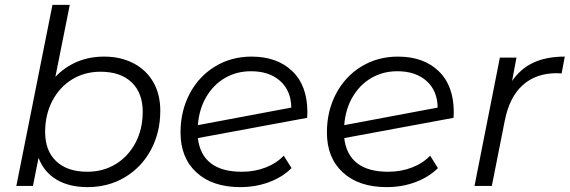

<svg xmlns="http://www.w3.org/2000/svg" viewBox="-20 -762 2335 787"><path d="M637 -308Q637 -219 598.5 -147.5Q560 -76 492 -35.5Q424 5 339 5Q263 5 211.5 -26Q160 -57 138 -115L115 0H47L195 -742H266L207 -447Q245 -487 295.5 -508.5Q346 -530 407 -530Q474 -530 526.5 -503Q579 -476 608 -426Q637 -376 637 -308ZM565 -304Q565 -381 519.5 -424.5Q474 -468 392 -468Q327 -468 275.5 -436.5Q224 -405 194.5 -348.5Q165 -292 165 -221Q165 -144 210.5 -101Q256 -58 338 -58Q403 -58 454.5 -89.5Q506 -121 535.5 -177Q565 -233 565 -304Z M1240 -302 1239 -279 791 -196Q799 -128 844 -93Q889 -58 971 -58Q1024 -58 1069 -75.5Q1114 -93 1143 -124L1175 -73Q1138 -36 1083 -15.5Q1028 5 965 5Q851 5 785.5 -55Q720 -115 720 -219Q720 -307 757.5 -378Q795 -449 861.5 -489.5Q928 -530 1011 -530Q1116 -530 1178 -470.5Q1240 -411 1240 -302ZM791 -249 1174 -321Q1173 -390 1128.5 -430Q1084 -470 1009 -470Q949 -470 901.5 -442Q854 -414 825 -364Q796 -314 791 -249Z M1840 -302 1839 -279 1391 -196Q1399 -128 1444 -93Q1489 -58 1571 -58Q1624 -58 1669 -75.5Q1714 -93 1743 -124L1775 -73Q1738 -36 1683 -15.5Q1628 5 1565 5Q1451 5 1385.5 -55Q1320 -115 1320 -219Q1320 -307 1357.5 -378Q1395 -449 1461.5 -489.5Q1528 -530 1611 -530Q1716 -530 1778 -470.5Q1840 -411 1840 -302ZM1391 -249 1774 -321Q1773 -390 1728.5 -430Q1684 -470 1609 -470Q1549 -470 1501.5 -442Q1454 -414 1425 -364Q1396 -314 1391 -249Z M2295 -530 2282 -461 2262 -462Q2177 -462 2122.5 -413Q2068 -364 2049 -267L1996 0H1925L2029 -526H2097L2079 -430Q2114 -481 2167 -505.5Q2220 -530 2295 -530Z"/></svg>

Font: Montserrat Alternates
Style: Italic
Weight: 400
Italic angle: -11.3°
Designer: Julieta Ulanovsky
Foundry: Julieta Ulanovsky
Version: Version 7.200